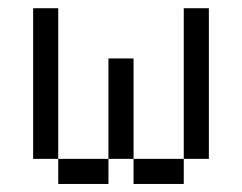

<svg xmlns="http://www.w3.org/2000/svg" viewBox="-20 -458 602 478"><path d="M437.5 -437.5H500V-62.5H437.5ZM312.5 -62.5H437.5V0H312.5ZM250 -312.5H312.5V-62.5H250ZM125 -62.5H250V0H125ZM62.5 -437.5H125V-62.5H62.5Z"/></svg>

Font: Pixel Operator
Style: Regular
Weight: 400
Designer: Jayvee Enaguas (HarvettFox96)
Version: 2016.04.25